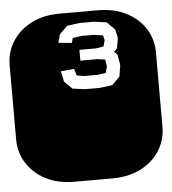

<svg xmlns="http://www.w3.org/2000/svg" viewBox="-52 -715 681 761"><g transform="rotate(-5 289.0 -334.5)"><path d="M213.9 0Q147.9 0 99.6 -25.1Q51.3 -50.3 24.7 -92.8Q-2 -135.3 -2 -186V-482.9Q-2 -534.2 24.7 -576.4Q51.3 -618.7 99.6 -643.8Q147.9 -668.9 213.9 -668.9H364.3Q430.2 -668.9 478.8 -643.8Q527.3 -618.7 553.7 -576.4Q580.1 -534.2 580.1 -482.9V-186Q580.1 -135.3 553.7 -92.8Q527.3 -50.3 478.8 -25.1Q430.2 0 364.3 0ZM288.1 -361.8H346.2L396 -368.2L427.2 -398.9L434.1 -439.9V-449.2L427.2 -487.8L415 -499L427.2 -511.2L434.1 -546.9V-556.2L427.2 -586.9L396 -618.2L346.2 -625H288.1L238.3 -618.2L207 -586.9L198.2 -554.2L251 -548.8L256.8 -567.9L291 -573.2H343.3L377 -567.9L381.8 -548.8L375 -523.9L343.3 -519H278.8V-476.1H344.2L377 -472.2L381.8 -444.8L375 -418.9L343.3 -414.1H289.1L259.3 -418.9L251 -445.8L198.2 -440.9L207 -398.9L238.3 -368.2Z"/></g></svg>

Font: Monofett
Style: Regular
Weight: 400
Designer: Vernon Adams
Foundry: Vernon Adams
Version: Version 1.100; ttfautohint (v1.8.4.7-5d5b);gftools[0.9.28]